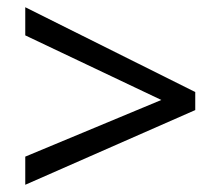

<svg xmlns="http://www.w3.org/2000/svg" viewBox="-20 -628 612 532"><path d="M50 -194 427 -351 50 -530V-608L521 -373V-323L50 -116Z"/></svg>

Font: Noto Sans Sogdian
Style: Regular
Weight: 400
Designer: Monotype Design Team
Foundry: Monotype Imaging Inc.
Version: Version 2.002; ttfautohint (v1.8.4.7-5d5b)